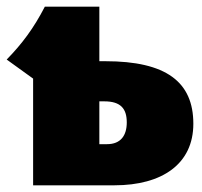

<svg xmlns="http://www.w3.org/2000/svg" viewBox="-30 -554 603 574"><path d="M285 -371H267V-534H104C71 -470 36 -423 -10 -376L69 -319V0H312C455 0 548 -64 548 -184C548 -309 467 -371 285 -371ZM290 -123H267V-251H282C331 -251 349 -229 349 -188C349 -149 331 -123 290 -123Z"/></svg>

Font: Fira Sans Heavy
Style: Regular
Weight: 900
Designer: bBox Type GmbH & Carrois Corporate GbR & Edenspiekermann AG
Foundry: bBox Type GmbH & Carrois Corporate GbR & Edenspiekermann AG
Version: Version 4.300;PS 004.300;hotconv 1.0.88;makeotf.lib2.5.64775